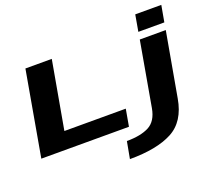

<svg xmlns="http://www.w3.org/2000/svg" viewBox="-158 -990 1609 1437"><g transform="rotate(-20 646.0 -272.0)"><path d="M20.5 0H718.5L742.5 -135.5H253.5L349.5 -675H139.5ZM642.5 230Q858 230 981 165Q1104 100 1134 -74.5L1225 -586H1018L927.5 -72Q910 26.5 844 60.8Q778 95 667.5 95ZM1050.5 -774.5 1027.5 -643.5H1234.5L1258 -774.5Z"/></g></svg>

Font: Anybody ExtraExpanded
Style: Bold Italic
Weight: 700
Width: 8
Italic angle: -10°
Version: Version 1.113;gftools[0.9.25]